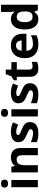

<svg xmlns="http://www.w3.org/2000/svg" viewBox="1554 -2354 810 3959"><g transform="rotate(-90 1959.5 -375.0)"><path d="M227 -546V0H78V-546ZM153 -760Q186 -760 210 -744.5Q234 -729 234 -687Q234 -646 210 -630Q186 -614 153 -614Q119 -614 95.5 -630Q72 -646 72 -687Q72 -729 95.5 -744.5Q119 -760 153 -760Z M693 -556Q781 -556 834 -508.5Q887 -461 887 -356V0H738V-319Q738 -378 717 -407.5Q696 -437 650 -437Q582 -437 557 -390.5Q532 -344 532 -257V0H383V-546H497L517 -476H525Q551 -518 596.5 -537Q642 -556 693 -556Z M1421 -162Q1421 -79 1362.5 -34.5Q1304 10 1188 10Q1131 10 1090 2.5Q1049 -5 1008 -22V-145Q1052 -125 1103 -112Q1154 -99 1193 -99Q1237 -99 1255.5 -112Q1274 -125 1274 -146Q1274 -160 1266.5 -171Q1259 -182 1234 -196Q1209 -210 1156 -232Q1105 -254 1072 -275.5Q1039 -297 1023 -327.5Q1007 -358 1007 -404Q1007 -480 1066 -518Q1125 -556 1223 -556Q1274 -556 1320 -546Q1366 -536 1415 -513L1370 -406Q1330 -423 1294 -434.5Q1258 -446 1221 -446Q1188 -446 1171.5 -437Q1155 -428 1155 -410Q1155 -397 1163.5 -386.5Q1172 -376 1196.5 -364Q1221 -352 1269 -332Q1316 -313 1350 -292.5Q1384 -272 1402.5 -241.5Q1421 -211 1421 -162Z M1686 -546V0H1537V-546ZM1612 -760Q1645 -760 1669 -744.5Q1693 -729 1693 -687Q1693 -646 1669 -630Q1645 -614 1612 -614Q1578 -614 1554.5 -630Q1531 -646 1531 -687Q1531 -729 1554.5 -744.5Q1578 -760 1612 -760Z M2223 -162Q2223 -79 2164.5 -34.5Q2106 10 1990 10Q1933 10 1892 2.5Q1851 -5 1810 -22V-145Q1854 -125 1905 -112Q1956 -99 1995 -99Q2039 -99 2057.5 -112Q2076 -125 2076 -146Q2076 -160 2068.5 -171Q2061 -182 2036 -196Q2011 -210 1958 -232Q1907 -254 1874 -275.5Q1841 -297 1825 -327.5Q1809 -358 1809 -404Q1809 -480 1868 -518Q1927 -556 2025 -556Q2076 -556 2122 -546Q2168 -536 2217 -513L2172 -406Q2132 -423 2096 -434.5Q2060 -446 2023 -446Q1990 -446 1973.5 -437Q1957 -428 1957 -410Q1957 -397 1965.5 -386.5Q1974 -376 1998.5 -364Q2023 -352 2071 -332Q2118 -313 2152 -292.5Q2186 -272 2204.5 -241.5Q2223 -211 2223 -162Z M2569 -109Q2594 -109 2617 -114Q2640 -119 2663 -126V-15Q2639 -5 2603.5 2.5Q2568 10 2526 10Q2477 10 2438.5 -6Q2400 -22 2377.5 -61.5Q2355 -101 2355 -171V-434H2284V-497L2366 -547L2409 -662H2504V-546H2657V-434H2504V-171Q2504 -140 2522 -124.5Q2540 -109 2569 -109Z M2998 -556Q3074 -556 3128.5 -527Q3183 -498 3213 -443Q3243 -388 3243 -308V-236H2891Q2893 -173 2928.5 -137Q2964 -101 3027 -101Q3080 -101 3123 -111.5Q3166 -122 3212 -144V-29Q3172 -9 3127.5 0.5Q3083 10 3020 10Q2938 10 2875 -20.5Q2812 -51 2776 -113Q2740 -175 2740 -269Q2740 -365 2772.5 -428.5Q2805 -492 2863 -524Q2921 -556 2998 -556ZM2999 -450Q2956 -450 2927.5 -422Q2899 -394 2894 -335H3103Q3102 -385 3077 -417.5Q3052 -450 2999 -450Z M3537 10Q3446 10 3388.5 -61.5Q3331 -133 3331 -272Q3331 -412 3389 -484Q3447 -556 3541 -556Q3600 -556 3638 -533Q3676 -510 3698 -476H3703Q3700 -492 3696 -522.5Q3692 -553 3692 -585V-760H3841V0H3727L3698 -71H3692Q3670 -37 3633 -13.5Q3596 10 3537 10ZM3589 -109Q3651 -109 3676 -145.5Q3701 -182 3702 -255V-271Q3702 -351 3677.5 -393Q3653 -435 3587 -435Q3538 -435 3510 -392.5Q3482 -350 3482 -270Q3482 -190 3510 -149.5Q3538 -109 3589 -109Z"/></g></svg>

Font: Noto Sans NKo Unjoined
Style: Bold
Weight: 700
Designer: Monotype Design Team
Foundry: Monotype Imaging Inc.
Version: Version 2.004